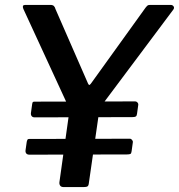

<svg xmlns="http://www.w3.org/2000/svg" viewBox="-20 -762 729 782"><path d="M675 -742Q683 -742 687 -736Q691 -730 686 -723L395 -334Q390 -328 387 -320.5Q384 -313 382 -295L342 -17Q341 -6 336.5 -3Q332 0 320 0H240Q229 0 225 -6Q221 -12 222 -20L261 -298Q263 -309 262.5 -314.5Q262 -320 259 -327L75 -726Q72 -734 73.5 -738Q75 -742 86 -742H185Q195 -742 199.5 -737.5Q204 -733 206 -725L338 -423Q342 -414 345.5 -416.5Q349 -419 355 -428L573 -731Q580 -740 583.5 -741Q587 -742 597 -742H675ZM538 -298Q537 -290 533 -287.5Q529 -285 519 -285L121 -284Q113 -284 109 -289Q105 -294 106 -302L111 -338Q112 -345 114 -346.5Q116 -348 121 -348L531 -349Q536 -349 540 -344.5Q544 -340 543 -334ZM516 -146Q515 -137 511 -135Q507 -133 497 -133L100 -132Q91 -132 87 -137Q83 -142 84 -150L89 -185Q91 -192 92.5 -194Q94 -196 99 -196L509 -197Q514 -197 518 -192Q522 -187 521 -182Z"/></svg>

Font: Libre Franklin Thin Medium
Style: Italic
Weight: 500
Italic angle: -8°
Version: Version 3.000